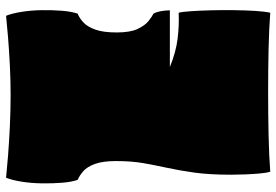

<svg xmlns="http://www.w3.org/2000/svg" viewBox="-159 -735 911 633"><g transform="rotate(90 296.5 -418.5)"><path d="M32 17Q24 -3 19 -34.5Q14 -66 13.5 -101Q13 -136 15.5 -167.5Q18 -199 25 -219Q40 -225 54 -238Q68 -251 77.5 -277Q87 -303 87 -348Q87 -392 75.5 -416.5Q64 -441 49.5 -452.5Q35 -464 25 -469Q15 -486 14 -523H201Q152 -543 108 -548.5Q64 -554 22 -552Q19 -563 17 -591.5Q15 -620 14 -657.5Q13 -695 13.5 -734Q14 -773 16 -805Q18 -837 22 -854Q73 -850 141 -848.5Q209 -847 283 -847Q357 -847 426 -848.5Q495 -850 546 -854Q550 -842 552 -819Q554 -796 555 -771Q556 -746 556 -725Q556 -653 549 -603.5Q542 -554 533.5 -515Q525 -476 518 -436.5Q511 -397 511 -345Q511 -302 520.5 -276Q530 -250 544.5 -237.5Q559 -225 573 -219Q580 -199 582.5 -167.5Q585 -136 584.5 -101Q584 -66 579 -34.5Q574 -3 566 17Q538 14 493.5 10.5Q449 7 397 4.5Q345 2 293 2Q245 2 195.5 4.5Q146 7 103 10.5Q60 14 32 17Z"/></g></svg>

Font: Oi
Style: Regular
Weight: 400
Designer: Kostas Bartsokas, Mohamad Dakak
Foundry: Foundry5
Version: Version 4.000